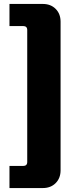

<svg xmlns="http://www.w3.org/2000/svg" viewBox="-20 -788 395 973"><path d="M28 -768H197Q237 -768 262 -743Q287 -718 287 -678V75Q287 115 262 140Q237 165 197 165H28V53H97Q118 53 118 33V-636Q118 -656 97 -656H28Z"/></svg>

Font: Exo 2.0 Extra Bold
Style: Regular
Weight: 800
Designer: Natanael Gama
Version: Version 1.001;PS 001.001;hotconv 1.0.70;makeotf.lib2.5.58329